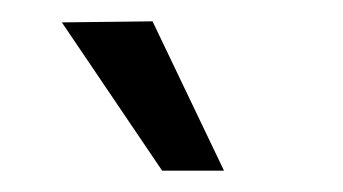

<svg xmlns="http://www.w3.org/2000/svg" viewBox="-20 -713 322 180"><path d="M38 -692 132 -553H190L123 -693Z"/></svg>

Font: Gemunu Libre ExtraLight
Style: Regular
Weight: 400
Version: Version 1.100